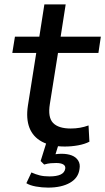

<svg xmlns="http://www.w3.org/2000/svg" viewBox="-20 -658 479 874"><path d="M275 9Q212 9 171 -13Q130 -35 114 -76.5Q98 -118 107 -177L145 -417H36L48 -491H159L182 -638H279L256 -491H439L428 -417H244L207 -185Q197 -124 221.5 -98.5Q246 -73 302 -73Q324 -73 344 -76.5Q364 -80 383 -87L387 -13Q366 -2 336 3.5Q306 9 275 9ZM199 196Q171 196 143.5 191Q116 186 100 176L123 127Q143 136 161.5 140.5Q180 145 205 145Q238 145 256 136.5Q274 128 277 110Q279 97 268 90.5Q257 84 236 84Q224 84 211 85Q198 86 181 91L165 75L194 -18H252L228 59L202 50Q218 46 232.5 44Q247 42 260 42Q287 42 306.5 49.5Q326 57 336 73Q346 89 342 111Q337 152 298.5 174Q260 196 199 196Z"/></svg>

Font: Nunito Sans 10pt SemiExpanded Medium
Style: Italic
Weight: 500
Width: 6
Italic angle: -9°
Designer: Vernon Adams
Foundry: Vernon Adams
Version: Version 3.101;gftools[0.9.27]